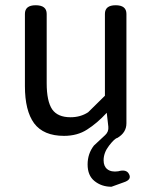

<svg xmlns="http://www.w3.org/2000/svg" viewBox="-20 -506 584 732"><path d="M405 206Q367 206 340 184Q314 163 314 121Q314 80 338 49L381 9Q395 -4 393 -23L387 -76Q350 -36 312 -12Q275 12 224 12Q146 12 110 -36Q75 -84 75 -178V-453Q75 -486 116 -486Q158 -486 158 -453V-189Q158 -120 179 -89Q200 -59 249 -59Q287 -59 316 -78L380 -141V-453Q380 -486 421 -486Q462 -486 462 -453V-36Q462 0 427 20Q417 22 396 49Q375 76 375 105Q375 128 389 139Q404 151 431 147Q462 138 472 158Q483 179 452 189Z"/></svg>

Font: Swei Gothic CJK TC Regular
Style: Regular
Weight: 400
Version: Version 2.129